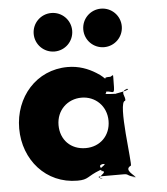

<svg xmlns="http://www.w3.org/2000/svg" viewBox="-56 -841 795 914"><g transform="rotate(-5 341.5 -384.0)"><path d="M223 -791C274 -791 315 -750 315 -699C315 -648 274 -607 223 -607C172 -607 131 -648 131 -699C131 -750 172 -791 223 -791ZM460 -791C511 -791 552 -750 552 -699C552 -648 511 -607 460 -607C409 -607 368 -648 368 -699C368 -750 409 -791 460 -791ZM23 -256C23 -106 128 15 278 15C332 15 324 -1 390 -26C408 -34 370 -47 410 -55C419 -55 375 -53 413 -53C418 -45 367 -30 405 -19C414 -19 368 -18 406 -18C415 -8 364 11 396 16C405 16 356 4 394 4H499C526 4 510 12 556 22C565 22 517 23 555 23C554 14 499 -16 537 -34C546 -34 499 -344 537 -344C546 -362 508 -391 555 -400C564 -400 518 -399 556 -399C556 -389 479 -381 499 -381C499 -381 440 -383 447 -386C458 -395 440 -402 436 -400C436 -393 438 -395 460 -395C486 -391 490 -377 490 -431C490 -482 495 -472 477 -464C455 -464 452 -463 452 -457C448 -459 439 -472 412 -488C375 -511 331 -528 278 -528C128 -528 23 -406 23 -256ZM211 -256C211 -327 264 -377 331 -377C397 -377 450 -327 450 -256C450 -186 400 -136 331 -136C259 -136 211 -186 211 -256Z"/></g></svg>

Font: Hussar Przerywany
Style: Regular
Weight: 400
Foundry: Cannot Into Space Fonts
Version: Version 0.982